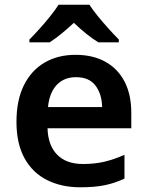

<svg xmlns="http://www.w3.org/2000/svg" viewBox="-20 -786 626 816"><path d="M301 -553Q375 -553 428 -523.5Q481 -494 509.5 -439Q538 -384 538 -306V-241H182Q184 -169 222.5 -129Q261 -89 333 -89Q384 -89 425 -99Q466 -109 509 -128V-27Q469 -8 426 1Q383 10 321 10Q242 10 180.5 -20.5Q119 -51 84.5 -113Q50 -175 50 -268Q50 -360 81.5 -423.5Q113 -487 169.5 -520Q226 -553 301 -553ZM303 -458Q252 -458 221 -425Q190 -392 184 -331H414Q413 -386 386 -422Q359 -458 303 -458ZM360 -766Q374 -744 396.5 -716.5Q419 -689 443 -662.5Q467 -636 485 -618V-606H398Q372 -622 346 -643Q320 -664 294 -689Q267 -664 242 -643.5Q217 -623 191 -606H105V-618Q124 -637 147.5 -663Q171 -689 193 -716.5Q215 -744 229 -766Z"/></svg>

Font: Noto Sans Syriac Eastern SemiBold
Style: Regular
Weight: 600
Designer: Patrick Giasson and the Monotype Design Team
Foundry: Monotype Imaging Inc.
Version: Version 3.001